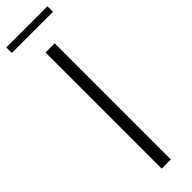

<svg xmlns="http://www.w3.org/2000/svg" viewBox="-326 -866 858 858"><g transform="rotate(-45 103.0 -437.0)"><path d="M81 -734H139V0H81ZM-27 -874H233V-839H-27Z"/></g></svg>

Font: Exo Light
Style: Regular
Weight: 300
Designer: Natanael Gama
Foundry: Natanael Gama
Version: Version 1.500; ttfautohint (v1.6)